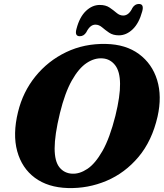

<svg xmlns="http://www.w3.org/2000/svg" viewBox="-20 -936 827 970"><path d="M515 -714Q615.5 -712 682 -663Q748.5 -614 773.8 -531.8Q799 -449.5 776 -347Q748 -224.5 679.8 -143.2Q611.5 -62 518.2 -22.5Q425 17 322.5 14Q222 11 156.2 -37.8Q90.5 -86.5 67 -172Q43.5 -257.5 71 -370Q95.5 -471.5 159 -550Q222.5 -628.5 314.2 -672.5Q406 -716.5 515 -714ZM344.5 -58.5Q382 -56.5 421.5 -82.8Q461 -109 497.8 -173.5Q534.5 -238 563 -351Q575.5 -402 581.2 -442Q587 -482 586.5 -512.5Q586 -575.5 561.5 -606.8Q537 -638 499 -641Q458.5 -644.5 418.2 -618Q378 -591.5 343 -529.5Q308 -467.5 283 -365.5Q269 -308 262.5 -263.8Q256 -219.5 256 -186.5Q256 -121 280.2 -90.8Q304.5 -60.5 344.5 -58.5ZM580.5 -757.5Q551 -757.5 531.2 -771Q511.5 -784.5 495.8 -798Q480 -811.5 462 -811.5Q435 -811.5 416 -773Q403.5 -753 383 -753Q356 -753 366.5 -790.5Q382 -850 414 -880.5Q446 -911 484 -911Q514 -911 533.5 -897.8Q553 -884.5 568.8 -871Q584.5 -857.5 602.5 -857.5Q631 -857.5 649 -896Q661.5 -916 681.5 -916Q709 -916 698.5 -878.5Q682.5 -819 650.5 -788.2Q618.5 -757.5 580.5 -757.5Z"/></svg>

Font: Fraunces 9pt Soft
Style: Bold Italic
Weight: 700
Italic angle: -16°
Version: Version 1.000;[b76b70a41]